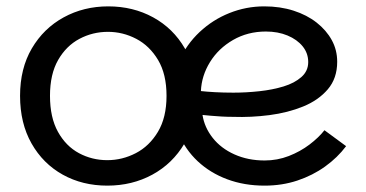

<svg xmlns="http://www.w3.org/2000/svg" viewBox="-20 -576 1150 603"><path d="M317 7Q239 7 177 -27.5Q115 -62 79 -125.5Q43 -189 43 -275Q43 -361 80 -424Q117 -487 180 -521.5Q243 -556 320 -556Q398 -556 461 -521.5Q524 -487 560.5 -424Q597 -361 597 -275Q597 -189 559.5 -125.5Q522 -62 458.5 -27.5Q395 7 317 7ZM317 -73Q364 -73 406.5 -95Q449 -117 476 -162Q503 -207 503 -275Q503 -343 476.5 -387.5Q450 -432 408 -454Q366 -476 319 -476Q271 -476 229.5 -454Q188 -432 162.5 -387.5Q137 -343 137 -275Q137 -207 162 -162Q187 -117 228 -95Q269 -73 317 -73ZM811 7Q747 7 693.5 -13Q640 -33 601 -69.5Q562 -106 540.5 -157Q519 -208 519 -271Q519 -333 542.5 -385Q566 -437 607 -475.5Q648 -514 700.5 -535Q753 -556 810 -556Q860 -556 902 -542.5Q944 -529 974.5 -505Q1005 -481 1022 -450Q1039 -419 1039 -382Q1039 -330 1009.5 -295.5Q980 -261 932 -241.5Q884 -222 826.5 -214.5Q769 -207 712 -209Q695 -209 676.5 -210Q658 -211 642 -212.5Q626 -214 616 -215Q622 -176 648 -143Q674 -110 716.5 -91Q759 -72 811 -72Q851 -72 887 -86Q923 -100 952 -122Q981 -144 999 -167L1067 -117Q1040 -81 1001 -53Q962 -25 914 -9Q866 7 811 7ZM713 -285Q753 -285 794.5 -289.5Q836 -294 870.5 -304.5Q905 -315 926.5 -334Q948 -353 948 -381Q948 -409 930.5 -430.5Q913 -452 883 -464.5Q853 -477 815 -477Q758 -477 712 -450.5Q666 -424 639.5 -381Q613 -338 611 -290Q628 -288 655 -286.5Q682 -285 713 -285Z"/></svg>

Font: Parkinsans Light
Style: Regular
Weight: 400
Version: Version 1.000